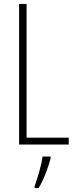

<svg xmlns="http://www.w3.org/2000/svg" viewBox="-20 -734 387 975"><path d="M77 0H329V-35H115V-714H77ZM237 71V61H196C192 101 169 175 156 211V221H176C203 177 224 118 237 71Z"/></svg>

Font: Noto Sans Gurmukhi UI ExtraCondensed ExtraLight
Style: Regular
Weight: 200
Width: 2
Designer: Jelle Bosma - Monotype Design Team
Foundry: Monotype Imaging Inc.
Version: Version 2.004